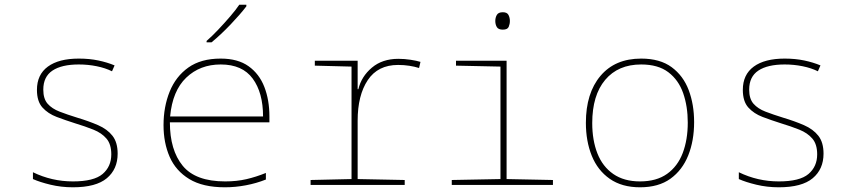

<svg xmlns="http://www.w3.org/2000/svg" viewBox="-20 -786 3640 816"><path d="M290 10Q240 10 194.5 -1Q149 -12 120 -25V-54Q200 -15 290 -15Q379 -15 416 -46.5Q453 -78 453 -130Q453 -173 432.5 -197Q412 -221 377 -235Q342 -249 299 -262Q258 -275 221 -289Q184 -303 160.5 -329Q137 -355 137 -404Q137 -469 183.5 -503Q230 -537 315 -537Q360 -537 398 -529Q436 -521 467 -508L456 -483Q428 -497 391 -504.5Q354 -512 315 -512Q242 -512 203 -486Q164 -460 164 -405Q164 -366 182.5 -345Q201 -324 233.5 -311.5Q266 -299 308 -286Q358 -271 397 -254Q436 -237 458 -209Q480 -181 480 -133Q480 -67 434 -28.5Q388 10 290 10Z M936 10Q842 10 784.5 -25Q727 -60 701 -119.5Q675 -179 675 -254Q675 -332 701 -396.5Q727 -461 780.5 -499Q834 -537 918 -537Q991 -537 1036.5 -504.5Q1082 -472 1103.5 -416.5Q1125 -361 1125 -291V-266H702Q702 -148 756.5 -81.5Q811 -15 937 -15Q986 -15 1027 -24.5Q1068 -34 1110 -51V-23Q1070 -7 1025 1.5Q980 10 936 10ZM1098 -291Q1098 -392 1054 -452Q1010 -512 918 -512Q830 -512 771.5 -456Q713 -400 703 -291ZM858 -612Q881 -632 907.5 -660Q934 -688 958.5 -716.5Q983 -745 997 -766H1027V-759Q1001 -725 960 -682Q919 -639 879 -606H858Z M1300 0V-21L1474 -25V-503L1318 -507V-528H1500V-407H1503Q1516 -461 1560.5 -498.5Q1605 -536 1673 -536Q1699 -536 1725 -532Q1751 -528 1767 -523L1761 -497Q1742 -503 1719.5 -506.5Q1697 -510 1672 -510Q1586 -510 1543 -445.5Q1500 -381 1500 -273V-25L1700 -21V0Z M2117 -660Q2098 -660 2091.5 -671Q2085 -682 2085 -697Q2085 -711 2091.5 -722.5Q2098 -734 2117 -734Q2135 -734 2141 -722.5Q2147 -711 2147 -697Q2147 -684 2142 -672Q2137 -660 2117 -660ZM1900 0V-21L2107 -25V-503L1918 -507V-528H2133V-25L2330 -21V0Z M2700 10Q2623 10 2571.5 -26Q2520 -62 2495 -124Q2470 -186 2470 -264Q2470 -390 2532 -463.5Q2594 -537 2705 -537Q2785 -537 2834.5 -500.5Q2884 -464 2907 -403Q2930 -342 2930 -267Q2930 -188 2905 -125.5Q2880 -63 2829.5 -26.5Q2779 10 2700 10ZM2700 -15Q2770 -15 2815 -47Q2860 -79 2881.5 -135.5Q2903 -192 2903 -265Q2903 -334 2883.5 -390Q2864 -446 2820.5 -479Q2777 -512 2705 -512Q2607 -512 2552 -446.5Q2497 -381 2497 -263Q2497 -190 2519 -134Q2541 -78 2586.5 -46.5Q2632 -15 2700 -15Z M3290 10Q3240 10 3194.5 -1Q3149 -12 3120 -25V-54Q3200 -15 3290 -15Q3379 -15 3416 -46.5Q3453 -78 3453 -130Q3453 -173 3432.5 -197Q3412 -221 3377 -235Q3342 -249 3299 -262Q3258 -275 3221 -289Q3184 -303 3160.5 -329Q3137 -355 3137 -404Q3137 -469 3183.5 -503Q3230 -537 3315 -537Q3360 -537 3398 -529Q3436 -521 3467 -508L3456 -483Q3428 -497 3391 -504.5Q3354 -512 3315 -512Q3242 -512 3203 -486Q3164 -460 3164 -405Q3164 -366 3182.5 -345Q3201 -324 3233.5 -311.5Q3266 -299 3308 -286Q3358 -271 3397 -254Q3436 -237 3458 -209Q3480 -181 3480 -133Q3480 -67 3434 -28.5Q3388 10 3290 10Z"/></svg>

Font: Noto Sans Mono Thin
Style: Regular
Weight: 100
Designer: Monotype Design Team
Foundry: Monotype Imaging Inc.
Version: Version 2.014